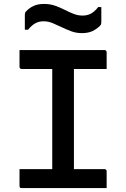

<svg xmlns="http://www.w3.org/2000/svg" viewBox="-20 -954 640 974"><path d="M355 -56H242L245 -87Q245 -105 245 -126Q245 -147 245 -165Q245 -225 245 -284.5Q245 -344 245 -403.5Q245 -463 245 -523Q245 -583 245 -644H360L355 -613Q355 -597 355 -578Q355 -559 355 -542Q355 -481 355 -420.5Q355 -360 355 -299Q355 -238 355 -177.5Q355 -117 355 -56ZM521 0H90Q87 0 85 -0.5Q83 -1 81.5 -2.5Q80 -4 79.5 -6Q79 -8 79 -11Q79 -26 79 -40Q79 -54 79 -67.5Q79 -81 79 -96H510Q514 -96 516 -94.5Q518 -93 519.5 -91Q521 -89 521 -85Q521 -70 521 -56.5Q521 -43 521 -29Q521 -15 521 0ZM79 -700H510Q515 -700 518 -697Q521 -694 521 -689Q521 -677 521 -666.5Q521 -656 521 -646Q521 -636 521 -625.5Q521 -615 521 -604H90Q85 -604 82 -607Q79 -610 79 -615Q79 -626 79 -636.5Q79 -647 79 -657Q79 -667 79 -678Q79 -689 79 -700ZM399 -875Q423 -875 441.5 -885Q460 -895 478 -918H494Q494 -898 494 -879Q494 -860 494 -843Q494 -837 493 -832.5Q492 -828 487 -823Q471 -807 449.5 -796.5Q428 -786 396 -786Q366 -786 341 -795.5Q316 -805 293 -816Q270 -827 247.5 -836.5Q225 -846 201 -846Q177 -846 158.5 -835.5Q140 -825 122 -803H106Q106 -823 106 -842Q106 -861 106 -878Q106 -883 107 -887.5Q108 -892 113 -897Q129 -914 150.5 -924Q172 -934 204 -934Q234 -934 259.5 -925Q285 -916 307.5 -904.5Q330 -893 352.5 -884Q375 -875 399 -875Z"/></svg>

Font: Recursive Monospace Medium
Style: Regular
Weight: 500
Version: Version 1.047